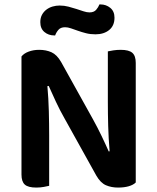

<svg xmlns="http://www.w3.org/2000/svg" viewBox="-20 -840 710 867"><path d="M144 7Q107 7 92 -6.5Q77 -20 77 -52V-585Q88 -599 109.5 -607Q131 -615 157 -615Q188 -615 212.5 -604Q237 -593 256 -560L400 -301Q420 -265 438.5 -226.5Q457 -188 471 -156L475 -157Q470 -216 468.5 -271.5Q467 -327 467 -381V-608Q475 -610 491.5 -612.5Q508 -615 525 -615Q562 -615 577.5 -601.5Q593 -588 593 -556V-16Q582 -5 561.5 1Q541 7 513 7Q483 7 458.5 -3.5Q434 -14 415 -47L271 -306Q251 -341 232.5 -380.5Q214 -420 200 -452L194 -451Q199 -396 200.5 -338Q202 -280 202 -228V-1Q194 1 178 4Q162 7 144 7ZM249 -815Q270 -815 289 -810Q308 -805 325 -799.5Q342 -794 357 -789Q372 -784 384 -784Q404 -784 414 -795.5Q424 -807 429 -820H434Q459 -820 478 -804.5Q497 -789 497 -760Q497 -724 473 -704.5Q449 -685 411 -685Q388 -685 368.5 -690Q349 -695 332 -701Q315 -707 300.5 -712Q286 -717 274 -717Q254 -717 244 -705.5Q234 -694 229 -680H225Q199 -680 180.5 -695.5Q162 -711 162 -740Q162 -759 169.5 -773Q177 -787 189.5 -796.5Q202 -806 217.5 -810.5Q233 -815 249 -815Z"/></svg>

Font: Baloo Thambi 2 SemiBold
Style: Regular
Weight: 600
Designer: Aadarsh Rajan and Ek Type
Foundry: Ek Type
Version: Version 1.640;hotconv 1.0.111;makeotfexe 2.5.65597; ttfautoh